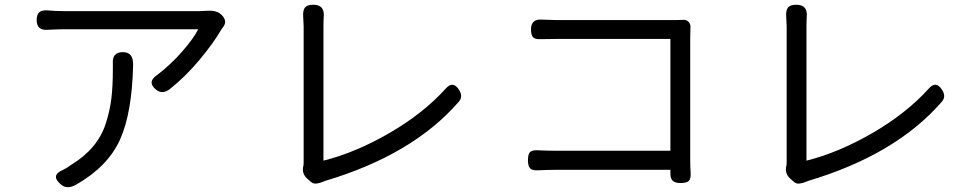

<svg xmlns="http://www.w3.org/2000/svg" viewBox="-20 -755 4040 795"><path d="M531.2 -489.3Q527.3 -289.1 477.1 -177.2Q426.8 -65.4 294.9 9.8Q257.8 30.3 233.4 9.8Q185.5 -29.3 243.2 -52.7Q258.8 -60.5 274.4 -72.3Q329.1 -105.5 365.2 -148.4Q401.4 -191.4 418.5 -245.1Q435.5 -298.8 441.4 -349.1Q447.3 -399.4 447.3 -468.8V-491.2Q443.4 -539.1 489.3 -539.1Q531.2 -539.1 531.2 -489.3ZM243.2 -709H805.7Q813.5 -709 831.1 -710Q848.6 -710.9 856.9 -710.4Q865.2 -710 877 -706.1Q888.7 -702.1 897.5 -693.4Q922.9 -668 904.3 -643.6Q896.5 -633.8 896.5 -632.8Q864.3 -577.1 806.2 -507.3Q748 -437.5 681.6 -384.8Q651.4 -363.3 626 -383.8Q586.9 -416 631.8 -445.3Q685.5 -486.3 732.9 -540Q780.3 -593.8 800.8 -633.8H243.2Q222.7 -633.8 179.7 -631.8Q131.8 -627 131.8 -671.9Q131.8 -695.3 143.1 -704.6Q154.3 -713.9 177.7 -711.9Q210.9 -709 243.2 -709Z M1237.3 -85V-646.5Q1237.3 -656.2 1235.4 -685.5Q1233.4 -711.9 1242.7 -723.6Q1252 -735.4 1277.3 -735.4Q1326.2 -735.4 1320.3 -682.6Q1319.3 -669.9 1319.3 -646.5V-89.8Q1452.1 -123 1592.3 -204.1Q1732.4 -285.2 1825.2 -387.7Q1855.5 -422.9 1880.9 -382.8Q1898.4 -355.5 1879.9 -334Q1689.5 -114.3 1326.2 -5.9Q1324.2 -4.9 1316.4 -2Q1308.6 1 1303.7 2.4Q1298.8 3.9 1291.5 4.9Q1284.2 5.9 1278.8 4.4Q1273.4 2.9 1268.6 -1L1253.9 -13.7Q1227.5 -36.1 1236.3 -69.3Q1237.3 -74.2 1237.3 -85Z M2285.2 -671.9H2768.6Q2795.9 -671.9 2808.6 -672.9Q2822.3 -673.8 2831.1 -664.6Q2839.8 -655.3 2838.9 -641.6Q2838.9 -633.8 2838.4 -618.7Q2837.9 -603.5 2837.9 -597.7V-91.8Q2837.9 -69.3 2839.8 -36.1Q2840.8 -13.7 2831.5 -5.4Q2822.3 2.9 2797.9 2.9Q2774.4 2.9 2764.6 -7.3Q2754.9 -17.6 2755.9 -41V-51.8H2277.3Q2251 -51.8 2206.1 -49.8Q2183.6 -48.8 2174.8 -58.1Q2166 -67.4 2166 -91.8Q2166 -116.2 2174.3 -125Q2182.6 -133.8 2206.1 -132.8Q2249 -130.9 2275.4 -130.9H2755.9V-593.8H2286.1Q2275.4 -593.8 2252 -593.3Q2228.5 -592.8 2216.8 -592.8Q2195.3 -591.8 2187 -601.1Q2178.7 -610.4 2178.7 -632.8Q2178.7 -677.7 2224.6 -673.8Q2267.6 -671.9 2285.2 -671.9Z M3237.3 -85V-646.5Q3237.3 -656.2 3235.4 -685.5Q3233.4 -711.9 3242.7 -723.6Q3252 -735.4 3277.3 -735.4Q3326.2 -735.4 3320.3 -682.6Q3319.3 -669.9 3319.3 -646.5V-89.8Q3452.1 -123 3592.3 -204.1Q3732.4 -285.2 3825.2 -387.7Q3855.5 -422.9 3880.9 -382.8Q3898.4 -355.5 3879.9 -334Q3689.5 -114.3 3326.2 -5.9Q3324.2 -4.9 3316.4 -2Q3308.6 1 3303.7 2.4Q3298.8 3.9 3291.5 4.9Q3284.2 5.9 3278.8 4.4Q3273.4 2.9 3268.6 -1L3253.9 -13.7Q3227.5 -36.1 3236.3 -69.3Q3237.3 -74.2 3237.3 -85Z"/></svg>

Font: GenSenMaruGothic TW TTF Regular
Style: Regular
Weight: 400
Version: Version 1.301